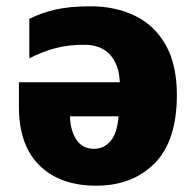

<svg xmlns="http://www.w3.org/2000/svg" viewBox="-20 -579 620 609"><path d="M268 -559Q346 -559 408 -529Q470 -499 505.5 -436.5Q541 -374 541 -278Q541 -132 470.5 -61Q400 10 285 10Q171 10 105.5 -54Q40 -118 40 -240V-318H360Q358 -372 330 -404.5Q302 -437 246 -437Q198 -437 157 -426.5Q116 -416 73 -394V-519Q110 -538 155 -548.5Q200 -559 268 -559ZM356 -210H202Q203 -166 222 -136.5Q241 -107 278 -107Q310 -107 331 -132Q352 -157 356 -210Z"/></svg>

Font: Noto Sans Disp ExtBd
Style: Regular
Weight: 800
Designer: Monotype Design Team
Foundry: Monotype Imaging Inc.
Version: Version 2.000;GOOG;noto-source:20170915:90ef993387c0; ttfaut